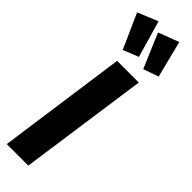

<svg xmlns="http://www.w3.org/2000/svg" viewBox="-330 -977 972 972"><g transform="rotate(45 155.5 -491.5)"><path d="M112.8 -982.9 169.9 -785.2 86.9 -752 3.9 -938ZM261.2 -982.9 311 -785.2 229 -756.8 150.9 -940.9ZM261.2 -692.9 163.1 0H8.8L106 -692.9Z"/></g></svg>

Font: Fira Sans Compressed
Style: Bold Italic
Weight: 700
Width: 3
Italic angle: -8°
Designer: Carrois Corporate & Edenspiekermann AG
Foundry: Carrois Corporate GbR & Edenspiekermann AG
Version: Version 4.203;PS 004.203;hotconv 1.0.88;makeotf.lib2.5.64775